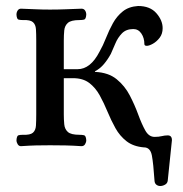

<svg xmlns="http://www.w3.org/2000/svg" viewBox="-20 -485 611 641"><path d="M515 136Q508 136 502.5 132Q497 128 496 120Q492 60 487 34Q482 8 462 7H459H460Q425 4 402.5 -13.5Q380 -31 365.5 -57Q351 -83 339 -112Q327 -141 313 -166.5Q299 -192 278 -208Q257 -224 224 -224H193V-103Q193 -86 194.5 -70Q196 -54 206.5 -44.5Q217 -35 245 -35Q254 -35 260.5 -33.5Q267 -32 268 -17Q268 -10 264 -3.5Q260 3 252 3Q223 1 198.5 0.5Q174 0 147 0Q121 0 100 0.5Q79 1 50 3Q43 3 39 -3.5Q35 -10 35 -17Q36 -32 42 -33.5Q48 -35 57 -35Q81 -34 90 -42Q99 -50 100 -65.5Q101 -81 101 -103V-350Q101 -372 100 -387.5Q99 -403 90 -411Q81 -419 57 -418Q48 -418 42 -419.5Q36 -421 35 -436Q35 -444 39 -450Q43 -456 50 -456Q79 -455 100 -454Q121 -453 147 -453Q174 -453 198.5 -454Q223 -455 252 -456Q260 -456 264 -450Q268 -444 268 -436Q267 -421 260.5 -419.5Q254 -418 245 -418Q217 -418 206.5 -408.5Q196 -399 194.5 -383.5Q193 -368 193 -350V-254H239Q282 -254 312 -312Q324 -333 334 -358.5Q344 -384 357 -407.5Q370 -431 390 -447Q410 -463 441 -465Q481 -465 502 -441Q523 -417 523 -391Q523 -372 513 -359Q503 -346 490.5 -339Q478 -332 470 -332Q462 -332 462 -338Q462 -358 452 -373Q442 -388 425 -388Q401 -388 387 -373.5Q373 -359 365 -339.5Q357 -320 350 -305Q339 -285 326 -270Q313 -255 297 -247V-245Q342 -243 369.5 -220.5Q397 -198 413.5 -166Q430 -134 441.5 -102.5Q453 -71 465 -49.5Q477 -28 496 -28Q510 -28 520 -30.5Q530 -33 540 -33Q554 -33 554 -17L540 118Q539 127 531 131.5Q523 136 515 136Z"/></svg>

Font: Alice
Style: Regular
Weight: 400
Designer: Ksenia Yerulevich
Foundry: Cyreal (http://www.cyreal.org/)
Version: Version 2.003; ttfautohint (v1.8.3)